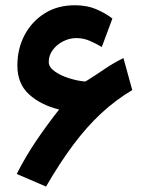

<svg xmlns="http://www.w3.org/2000/svg" viewBox="-20 -680 547 723"><path d="M202.6 -267.6Q133.3 -284.7 89.4 -324.7Q45.4 -364.7 45.4 -433.6Q45.4 -496.1 72.3 -547.4Q99.1 -598.6 147.7 -629.4Q196.3 -660.2 261.7 -660.2Q306.6 -660.2 340.3 -646.2Q374 -632.3 403.3 -610.4L363.3 -502.9Q343.3 -515.1 318.8 -525.9Q294.4 -536.6 267.1 -536.6Q241.7 -536.6 217.8 -524.4Q193.8 -512.2 178.7 -491.9Q163.6 -471.7 163.6 -446.8Q163.6 -427.2 185.8 -411.4Q208 -395.5 239.7 -385.5Q271.5 -375.5 299.8 -373Q300.8 -373 304.2 -374.8Q307.6 -376.5 308.1 -377Q343.8 -399.4 374.8 -420.7Q405.8 -441.9 444.8 -461.4L478 -340.8Q415 -303.2 361.1 -253.2Q307.1 -203.1 256.6 -135.7Q206.1 -68.4 153.3 22.5L43 -24.9Q75.7 -89.8 116.9 -150.6Q158.2 -211.4 202.6 -267.6Z"/></svg>

Font: Vazirmatn RD UI
Style: Bold
Weight: 700
Designer: Saber Rastikerdar
Foundry: Saber Rastikerdar
Version: Version 33.003